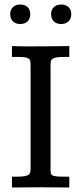

<svg xmlns="http://www.w3.org/2000/svg" viewBox="-20 -835 360 855"><path d="M33.2 -629.9Q56.2 -628.9 73.2 -628.7Q90.3 -628.4 107.4 -628.4Q150.4 -628.4 179.9 -628.7Q209.5 -628.9 229.7 -629.2Q250 -629.4 263.4 -629.6Q276.9 -629.9 288.6 -629.9V-581.5H264.6Q242.7 -581.5 230.5 -579.1Q218.3 -576.7 212.6 -572Q207 -567.4 206.1 -561Q205.1 -554.7 205.1 -547.4V-79.1Q205.1 -69.8 206.1 -64Q207 -58.1 212.4 -54.7Q217.8 -51.3 230 -49.8Q242.2 -48.3 264.6 -48.3H288.6V0Q273.4 0 259.5 -0.2Q245.6 -0.5 230.7 -0.5Q215.8 -0.5 198.7 -0.7Q181.6 -1 160.2 -1Q121.1 -1 91.6 -0.5Q62 0 33.2 0V-48.3H56.6Q79.1 -48.3 91.1 -50.8Q103 -53.2 108.6 -57.9Q114.3 -62.5 115.2 -68.8Q116.2 -75.2 116.2 -82.5V-543.9Q116.2 -554.7 115 -562Q113.8 -569.3 108.2 -573.7Q102.5 -578.1 90.6 -579.8Q78.6 -581.5 56.6 -581.5H33.2ZM252.4 -814.9Q272.9 -814.9 285.2 -803.2Q297.4 -791.5 297.4 -771.5Q297.4 -752 285.2 -740Q272.9 -728 252 -728Q231.4 -728 219.5 -740.2Q207.5 -752.4 207.5 -772Q207.5 -791.5 219.7 -803.2Q231.9 -814.9 252.4 -814.9ZM70.3 -814.9Q90.8 -814.9 102.8 -803.5Q114.7 -792 114.7 -771.5Q114.7 -752 102.8 -740Q90.8 -728 69.8 -728Q49.3 -728 37.4 -740.2Q25.4 -752.4 25.4 -772Q25.4 -791.5 37.6 -803.2Q49.8 -814.9 70.3 -814.9Z"/></svg>

Font: Kameron
Style: Regular
Weight: 400
Version: Version 1.000